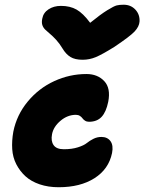

<svg xmlns="http://www.w3.org/2000/svg" viewBox="-20 -807 608 809"><path d="M501 -787.1Q531.2 -787.1 550.5 -766.4Q569.8 -745.6 567.9 -715.8Q566.4 -695.3 547.6 -674.8Q528.8 -654.3 460.9 -608.9Q409.7 -577.1 383.3 -566.2Q356.9 -555.2 328.1 -555.2Q295.9 -555.2 276.9 -566.9Q257.8 -578.6 243.2 -603Q231.4 -623 216.6 -639.2Q201.7 -655.3 190.9 -664.1Q180.2 -672.9 170.9 -681.9Q161.6 -690.9 158.2 -702.1Q154.8 -713.4 158.2 -729Q162.6 -753.4 184.6 -767.8Q206.5 -782.2 236.8 -782.2Q275.4 -782.2 302.7 -766.6Q330.1 -751 359.9 -710.9Q403.8 -746.6 431.9 -763.9Q460 -781.2 471.7 -784.2Q483.4 -787.1 501 -787.1ZM227.1 -18.1Q183.1 -18.1 147.2 -30.3Q111.3 -42.5 87.6 -64Q64 -85.4 48.8 -114.7Q33.7 -144 31.5 -178.7Q29.3 -213.4 36.1 -252Q50.3 -322.8 96.7 -378.9Q143.1 -435.1 208.3 -465.1Q273.4 -495.1 344.2 -495.1Q391.1 -495.1 419.2 -465.3Q447.3 -435.5 436 -377.9Q427.2 -335 408 -314.5Q388.7 -293.9 355 -293.9Q345.2 -293.9 338.1 -298.6Q331.1 -303.2 327.4 -308.6Q323.7 -314 316.7 -318.6Q309.6 -323.2 299.8 -323.2Q264.6 -323.2 234.9 -298.1Q205.1 -272.9 199.2 -241.2Q193.8 -212.9 205.8 -195.6Q217.8 -178.2 249 -178.2Q283.2 -178.2 308.3 -186.3Q333.5 -194.3 345.5 -204.1Q357.4 -213.9 373.3 -221.9Q389.2 -230 407.2 -230Q432.6 -230 445.6 -212.2Q458.5 -194.3 452.1 -162.1Q438 -94.2 378.2 -56.2Q318.4 -18.1 227.1 -18.1Z"/></svg>

Font: Shantell Sans Irregular
Style: Italic
Weight: 800
Italic angle: -11.31°
Designer: Stephen Nixon, Anya Danilova, Shantell Martin
Foundry: Arrow Type
Version: Version 1.006;[9816181b4]